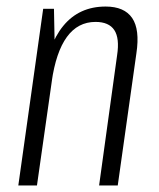

<svg xmlns="http://www.w3.org/2000/svg" viewBox="-20 -567 487 587"><path d="M338 -398Q346 -450 329.5 -475Q313 -500 272 -500Q218 -500 184.5 -454Q151 -408 138 -317L101 -251L109 -311Q125 -429 173.5 -488Q222 -547 303 -547Q360 -547 384 -512Q408 -477 397 -404L340 0H283ZM112 -540H145L148 -386L93 0H36Z"/></svg>

Font: Pathway Extreme Condensed Thin
Style: Italic
Weight: 250
Width: 3
Italic angle: -8°
Version: Version 1.001;gftools[0.9.26]